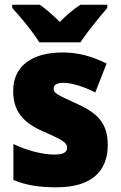

<svg xmlns="http://www.w3.org/2000/svg" viewBox="-20 -786 513 816"><path d="M147 -606H322C350 -649 405 -717 436 -752V-766H322C292 -747 266 -724 234 -693C202 -724 178 -746 149 -766H32V-752C65 -717 122 -648 147 -606ZM438 -170C438 -263 393 -306 307 -345C223 -383 208 -390 208 -410C208 -426 223 -434 250 -434C285 -434 339 -417 385 -393L433 -516C370 -547 313 -563 246 -563C117 -563 36 -506 36 -400C36 -314 77 -266 160 -229C247 -191 265 -180 265 -158C265 -138 248 -129 210 -129C165 -129 96 -145 37 -174V-21C96 3 151 10 221 10C371 10 438 -60 438 -170Z"/></svg>

Font: Noto Sans Arabic UI SmCn Bk
Style: Regular
Weight: 900
Width: 4
Designer: Monotype Design Team, Nadine Chahine and Nizar Qandah
Foundry: Monotype Imaging Inc.
Version: Version 2.010